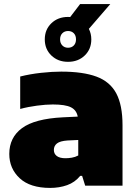

<svg xmlns="http://www.w3.org/2000/svg" viewBox="-20 -910 670 941"><path d="M226 11Q127.5 11 76.5 -36.5Q25.5 -84 25.5 -155.5Q25.5 -236 87.8 -282Q150 -328 288 -335L361 -338.5Q355 -370.5 327.5 -384.2Q300 -398 239 -398Q205 -398 161.2 -392.2Q117.5 -386.5 79 -376V-535Q126.5 -547 180.8 -553Q235 -559 280 -559Q386.5 -559 452.8 -534.5Q519 -510 549.8 -452.5Q580.5 -395 580.5 -296V0H397.5L382.5 -48H373Q347 -16 308.8 -2.5Q270.5 11 226 11ZM244 -175Q244 -156.5 258.2 -145.5Q272.5 -134.5 301 -134.5Q315.5 -134.5 332 -137.2Q348.5 -140 363.5 -148V-224L311 -221.5Q274.5 -219 259.2 -207Q244 -195 244 -175ZM313.5 -607Q264 -607 231.8 -638Q199.5 -669 199.5 -717Q199.5 -765 231.8 -796Q264 -827 313.5 -827Q319 -827 324 -826.5L372.5 -890H520.5L415.5 -768.5Q427.5 -745 427.5 -717Q427.5 -669 395.2 -638Q363 -607 313.5 -607ZM313.5 -676Q331 -676 341.8 -687.2Q352.5 -698.5 352.5 -717Q352.5 -736 341.8 -747Q331 -758 313.5 -758Q296.5 -758 285.5 -747Q274.5 -736 274.5 -717Q274.5 -698.5 285.5 -687.2Q296.5 -676 313.5 -676Z"/></svg>

Font: Encode Sans SemiExpanded SemiExpanded Black
Style: Regular
Weight: 900
Width: 6
Designer: Multiple Designers
Foundry: Impallari Type
Version: Version 3.000; ttfautohint (v1.8.3) -l 8 -r 50 -G 200 -x 14 